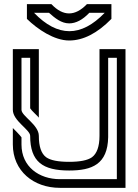

<svg xmlns="http://www.w3.org/2000/svg" viewBox="-20 -903 665 923"><path d="M83.3 -375V-625H125V-382.3C132.1 -370.4 160.4 -345.9 166.7 -337.5V-666.7H41.7V-375C41.7 -321.8 125 -279.8 125 -250C125 -125 185.7 -83.3 312.5 -83.3C421.7 -83.3 497.8 -112.9 500 -243.8V-625H541.7V-41.7H267.7C168.2 -41.7 83.3 -101.5 83.3 -208.3V-242.7C80.2 -247.9 71.9 -256.2 60.4 -268.8L41.7 -287.5V-208.3C41.7 -81.5 140.8 0 267.7 0H583.3V-666.7H458.3V-250C458.3 -199 445.8 -164.6 421.9 -146.9C401 -132.3 364.6 -125 312.5 -125C259.4 -125 222.9 -132.3 202.1 -146.9C178.1 -164.6 166.7 -199 166.7 -250C166.7 -303.2 83.3 -345.2 83.3 -375ZM215.6 -841.4C244.8 -815.4 275 -790.7 312.5 -790.6C344.8 -790.6 377.1 -807.6 409.4 -841.4H483.3C426.6 -782.6 370.1 -753.1 313.5 -753.1C257 -753.1 200.5 -782.6 143.8 -841.4ZM397.9 -883.1C369.3 -853.4 340.6 -838.5 312.1 -838.5C283.6 -838.5 255.2 -853.4 227.1 -883.1H109.4V-812.2C160.4 -762.2 240.6 -708.3 312.5 -708.3C379.9 -708.3 447.9 -743 515.6 -812.2V-883.1Z"/></svg>

Font: Sportrop
Style: Regular
Weight: 500
Version: Version 0.9